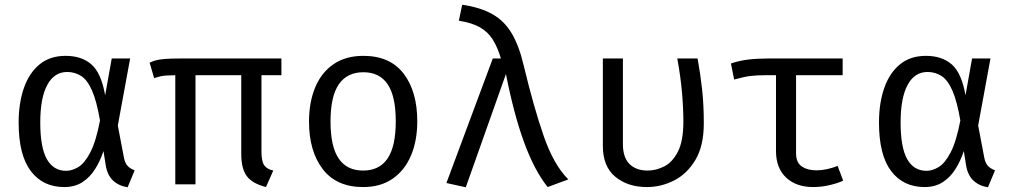

<svg xmlns="http://www.w3.org/2000/svg" viewBox="-20 -791 4348 824"><path d="M261.5 -551.3Q330.3 -551.3 372.3 -514.6Q414.4 -477.9 431.3 -382.1L459.5 -540H538.5L485.6 -252.3L512.3 -112.3Q516.9 -90.8 527.4 -79.2Q537.9 -67.7 557.9 -60L527.7 12.8Q489.2 6.7 464.6 -16.7Q440 -40 433.3 -84.6L424.1 -142.6Q410.3 -101 388.5 -65.9Q366.7 -30.8 334.1 -9.5Q301.5 11.8 255.9 11.8Q164.1 11.8 112.1 -56.9Q60 -125.6 60 -265.1Q60 -348.7 82.6 -413.3Q105.1 -477.9 149.7 -514.6Q194.4 -551.3 261.5 -551.3ZM268.2 -482.1Q212.8 -482.1 182.8 -426.4Q152.8 -370.8 152.8 -265.1Q152.8 -158.5 181 -108.2Q209.2 -57.9 264.1 -57.9Q289.2 -57.9 316.2 -74.1Q343.1 -90.3 367.4 -136.7Q391.8 -183.1 409.2 -273.8Q394.9 -356.9 375.1 -402.1Q355.4 -447.2 328.7 -464.6Q302.1 -482.1 268.2 -482.1Z M1187.7 -540V-468.2H1102.1V-140Q1102.1 -99.5 1113.6 -82.3Q1125.1 -65.1 1152.8 -59L1121.5 11.8Q1063.1 -3.1 1039.2 -35.1Q1015.4 -67.2 1015.4 -129.7V-468.2H819V0H732.3V-468.2Q708.2 -467.7 694.4 -466.9Q680.5 -466.2 669 -463.6Q657.4 -461 641.5 -455.9L622.1 -522.1Q635.9 -528.7 651 -532.6Q666.2 -536.4 690.3 -538.2Q714.4 -540 755.4 -540Z M1539.5 -551.3Q1653.8 -551.3 1712.3 -474.9Q1770.8 -398.5 1770.8 -270.3Q1770.8 -187.7 1744.1 -124.1Q1717.4 -60.5 1665.6 -24.4Q1613.8 11.8 1538.5 11.8Q1424.1 11.8 1365.1 -65.1Q1306.2 -142.1 1306.2 -269.2Q1306.2 -352.3 1332.8 -416.2Q1359.5 -480 1411.5 -515.6Q1463.6 -551.3 1539.5 -551.3ZM1539.5 -481Q1469.7 -481 1434.1 -429.2Q1398.5 -377.4 1398.5 -269.2Q1398.5 -162.1 1433.6 -110.5Q1468.7 -59 1538.5 -59Q1608.2 -59 1643.3 -110.8Q1678.5 -162.6 1678.5 -270.3Q1678.5 -377.9 1643.6 -429.5Q1608.7 -481 1539.5 -481Z M2094.9 -540H2129.7Q2115.4 -588.2 2094.9 -621Q2074.4 -653.8 2040 -673.6Q2005.6 -693.3 1949.2 -702.1L1963.6 -770.8Q2043.1 -759 2094.1 -729.7Q2145.1 -700.5 2176.4 -647.4Q2207.7 -594.4 2227.2 -511.3Q2270.8 -329.7 2313.6 -206.7Q2356.4 -83.6 2419 -21L2330.3 11.8Q2273.8 -59 2229.7 -179Q2185.6 -299 2151.3 -473.3L1979 12.8L1895.9 -5.6Z M2973.8 -540Q2986.2 -472.3 2993.3 -406.4Q3000.5 -340.5 3000.5 -261.5Q3000.5 -165.6 2964.9 -105.4Q2929.2 -45.1 2873.3 -16.7Q2817.4 11.8 2756.4 11.8Q2674.4 11.8 2620.8 -32.3Q2567.2 -76.4 2567.2 -165.1V-540H2653.3V-172.8Q2653.3 -115.4 2681.5 -87.2Q2709.7 -59 2759.5 -59Q2795.9 -59 2831.3 -77.2Q2866.7 -95.4 2889.7 -141Q2912.8 -186.7 2912.8 -269.2Q2912.8 -326.2 2906.9 -394.1Q2901 -462.1 2886.7 -540Z M3596.4 -540V-468.2H3396.4V-133.3Q3396.4 -93.3 3421 -76.7Q3445.6 -60 3484.6 -60Q3506.2 -60 3529.7 -65.1Q3553.3 -70.3 3574.9 -79L3598.5 -15.9Q3580 -6.2 3543.3 2.8Q3506.7 11.8 3470.3 11.8Q3396.9 11.8 3353.6 -29Q3310.3 -69.7 3310.3 -143.1V-468.2H3264.1Q3226.7 -468.2 3200 -464.9Q3173.3 -461.5 3130.8 -449.7L3116.9 -518.5Q3152.3 -530.8 3191.3 -535.4Q3230.3 -540 3276.4 -540Z M3953.8 -551.3Q4022.6 -551.3 4064.6 -514.6Q4106.7 -477.9 4123.6 -382.1L4151.8 -540H4230.8L4177.9 -252.3L4204.6 -112.3Q4209.2 -90.8 4219.7 -79.2Q4230.3 -67.7 4250.3 -60L4220 12.8Q4181.5 6.7 4156.9 -16.7Q4132.3 -40 4125.6 -84.6L4116.4 -142.6Q4102.6 -101 4080.8 -65.9Q4059 -30.8 4026.4 -9.5Q3993.8 11.8 3948.2 11.8Q3856.4 11.8 3804.4 -56.9Q3752.3 -125.6 3752.3 -265.1Q3752.3 -348.7 3774.9 -413.3Q3797.4 -477.9 3842.1 -514.6Q3886.7 -551.3 3953.8 -551.3ZM3960.5 -482.1Q3905.1 -482.1 3875.1 -426.4Q3845.1 -370.8 3845.1 -265.1Q3845.1 -158.5 3873.3 -108.2Q3901.5 -57.9 3956.4 -57.9Q3981.5 -57.9 4008.5 -74.1Q4035.4 -90.3 4059.7 -136.7Q4084.1 -183.1 4101.5 -273.8Q4087.2 -356.9 4067.4 -402.1Q4047.7 -447.2 4021 -464.6Q3994.4 -482.1 3960.5 -482.1Z"/></svg>

Font: FiraCode Nerd Font
Style: Regular
Weight: 400
Designer: Carrois Corporate, Edenspiekermann AG, Nikita Prokopov
Foundry: Carrois Corporate, Edenspiekermann AG, Nikita Prokopov
Version: Version 6.002;Nerd Fonts 3.4.0